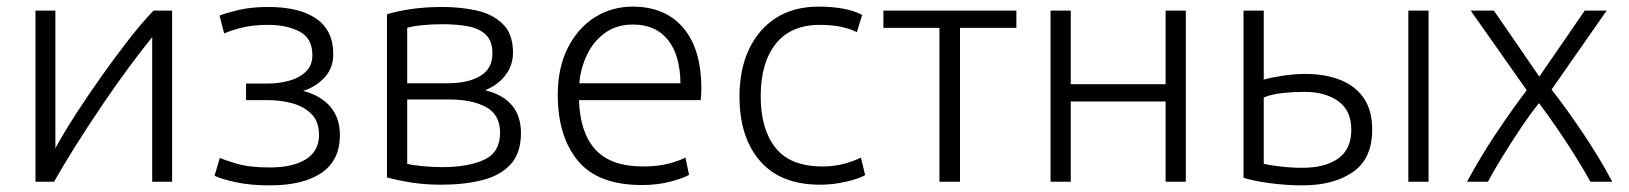

<svg xmlns="http://www.w3.org/2000/svg" viewBox="-20 -548 4911 579"><path d="M87 0V-516H147Q147 -410 147 -306Q147 -202 147 -101Q172 -147 208.5 -203.5Q245 -260 286.5 -318.5Q328 -377 368.5 -429Q409 -481 443 -516H499V0H439V-436Q408 -398 368 -344Q328 -290 286.5 -228.5Q245 -167 207.5 -107.5Q170 -48 143 0Z M794 11Q734 11 691 1.5Q648 -8 627 -18L643 -72Q655 -66 693.5 -54.5Q732 -43 793 -43Q864 -43 903 -68Q942 -93 942 -141Q942 -182 919 -204.5Q896 -227 861.5 -236.5Q827 -246 790 -246H722V-296H787Q819 -296 850 -304Q881 -312 901.5 -331Q922 -350 922 -382Q922 -432 884 -452.5Q846 -473 788 -473Q741 -473 707 -464Q673 -455 656 -447L642 -501Q662 -509 700 -518Q738 -527 789 -527Q883 -527 934 -491.5Q985 -456 985 -385Q985 -342 958 -313.5Q931 -285 894 -274Q947 -260 976 -226.5Q1005 -193 1005 -140Q1005 -65 950 -27Q895 11 794 11Z M1310 9Q1262 9 1221 2.5Q1180 -4 1147 -13V-505Q1175 -514 1218.5 -520.5Q1262 -527 1315 -527Q1368 -527 1416.5 -516.5Q1465 -506 1496 -476Q1527 -446 1527 -389Q1527 -351 1504 -321Q1481 -291 1443 -276Q1551 -249 1551 -147Q1551 -86 1519.5 -52Q1488 -18 1433.5 -4.5Q1379 9 1310 9ZM1208 -297H1331Q1392 -297 1428.5 -319Q1465 -341 1465 -387Q1465 -424 1445.5 -443Q1426 -462 1392 -468.5Q1358 -475 1315 -475Q1283 -475 1253 -472Q1223 -469 1208 -464ZM1313 -44Q1391 -44 1439.5 -66Q1488 -88 1488 -148Q1488 -202 1446 -225Q1404 -248 1335 -248H1208V-54Q1222 -50 1253.5 -47Q1285 -44 1313 -44Z M1916 10Q1783 10 1722.5 -63.5Q1662 -137 1662 -262Q1662 -344 1692.5 -404Q1723 -464 1774 -496Q1825 -528 1888 -528Q1986 -528 2040.5 -464Q2095 -400 2095 -281Q2095 -273 2094.5 -263.5Q2094 -254 2093 -246H1726Q1729 -148 1775.5 -97Q1822 -46 1919 -46Q1965 -46 1998 -55Q2031 -64 2047 -73L2058 -21Q2042 -11 2002.5 -0.5Q1963 10 1916 10ZM1727 -297H2032Q2031 -382 1994 -428Q1957 -474 1889 -474Q1840 -474 1805 -449Q1770 -424 1750.5 -383.5Q1731 -343 1727 -297Z M2453 9Q2334 9 2272 -62.5Q2210 -134 2210 -257Q2210 -339 2239 -400Q2268 -461 2321 -494.5Q2374 -528 2448 -528Q2533 -528 2580 -503L2564 -451Q2544 -461 2517 -467Q2490 -473 2452 -473Q2365 -473 2319.5 -416Q2274 -359 2274 -257Q2274 -159 2318.5 -102.5Q2363 -46 2461 -46Q2497 -46 2528.5 -55Q2560 -64 2576 -73L2589 -20Q2570 -9 2531 0Q2492 9 2453 9Z M2813 0V-464H2644V-516H3045V-464H2875V0Z M3148 0V-516H3209V-294H3495V-516H3556V0H3495V-242H3209V0Z M3908 11Q3858 11 3807 4Q3756 -3 3730 -12V-516H3791V-308Q3812 -314 3847 -319.5Q3882 -325 3917 -325Q3975 -325 4020.5 -307.5Q4066 -290 4092 -253Q4118 -216 4118 -157Q4118 -69 4059.5 -29Q4001 11 3908 11ZM4227 0V-516H4288V0ZM3908 -42Q3976 -42 4015.5 -70Q4055 -98 4055 -157Q4055 -215 4015.5 -243Q3976 -271 3914 -271Q3881 -271 3848 -267.5Q3815 -264 3791 -254V-54Q3808 -50 3841 -46Q3874 -42 3908 -42Z M4404 0Q4444 -74 4489.5 -142.5Q4535 -211 4584 -276L4415 -516H4485L4622 -317L4759 -516H4825L4659 -278Q4708 -215 4757 -141.5Q4806 -68 4842 0H4776Q4758 -33 4732.5 -74Q4707 -115 4678 -157.5Q4649 -200 4621 -237Q4593 -202 4564 -158.5Q4535 -115 4509.5 -73.5Q4484 -32 4467 0Z"/></svg>

Font: Ubuntu Sans Light
Style: Regular
Weight: 300
Designer: Dalton Maag Ltd
Foundry: Dalton Maag Ltd
Version: Version 1.006; ttfautohint (v1.8.4.7-5d5b)